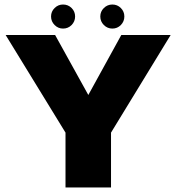

<svg xmlns="http://www.w3.org/2000/svg" viewBox="-20 -830 781 850"><path d="M274.5 -235.5H467L735.5 -675H517L363 -395H379L224 -675H5ZM270 0H471.5V-349.5H270ZM259 -703.5Q281.5 -703.5 297 -719.2Q312.5 -735 312.5 -757Q312.5 -779 297 -794.5Q281.5 -810 259 -810Q237.5 -810 221.8 -794.5Q206 -779 206 -757Q206 -735 221.8 -719.2Q237.5 -703.5 259 -703.5ZM477.5 -703.5Q499.5 -703.5 515 -719.2Q530.5 -735 530.5 -757Q530.5 -779 515 -794.5Q499.5 -810 477.5 -810Q455.5 -810 439.8 -794.5Q424 -779 424 -757Q424 -735 439.8 -719.2Q455.5 -703.5 477.5 -703.5Z"/></svg>

Font: Anybody UltraCondensed Thin ExtraBold
Style: Regular
Weight: 800
Version: Version 1.111